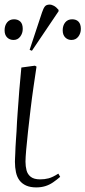

<svg xmlns="http://www.w3.org/2000/svg" viewBox="-23 -802 372 836"><path d="M135 14Q109 14 91 6Q73 -2 62 -16.5Q51 -31 46.5 -52Q42 -73 42 -98Q42 -104 42.5 -113Q43 -122 43.5 -134Q44 -146 44.5 -161Q45 -176 46.5 -193.5Q48 -211 49 -230Q50 -249 51 -270.5Q52 -292 54 -314.5Q56 -337 57.5 -361Q59 -385 61 -409Q63 -433 65.5 -458.5Q68 -484 70 -508L129 -516L136 -512Q130 -472 123 -424Q116 -376 110 -325.5Q104 -275 99 -229.5Q94 -184 91 -149.5Q88 -115 88 -98Q88 -78 92.5 -60.5Q97 -43 111 -32Q125 -21 152 -21Q171 -21 188.5 -25.5Q206 -30 231 -46L239 -32Q224 -19 208 -8Q192 3 174 8.5Q156 14 135 14ZM116 -581 106 -585 160 -748Q166 -766 172.5 -774Q179 -782 193 -782Q202 -782 212 -776.5Q222 -771 232 -759V-753ZM36 -628Q19 -628 8 -639Q-3 -650 -3 -670Q-3 -691 8 -704.5Q19 -718 38 -718Q55 -718 65.5 -708Q76 -698 76 -676Q76 -657 65 -642.5Q54 -628 36 -628ZM288 -628Q272 -628 261 -639Q250 -650 250 -670Q250 -691 261 -704.5Q272 -718 291 -718Q309 -718 319 -707.5Q329 -697 329 -676Q329 -657 318 -642.5Q307 -628 288 -628Z"/></svg>

Font: Literata 60pt ExtraLight
Style: Italic
Weight: 250
Italic angle: -2°
Designer: Latin by Veronika Burian and Jose Scaglione. Greek by Irene Vlachou. Cyrillic by Vera Evstafieva
Foundry: TypeTogether
Version: Version 3.103;gftools[0.9.29]